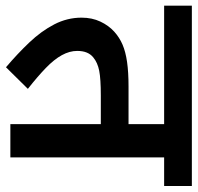

<svg xmlns="http://www.w3.org/2000/svg" viewBox="-30 -632 677 658"><g transform="rotate(90 309.0 -303.5)"><path d="M520 -527V0H406V-310H308Q251 -310 223 -304.5Q195 -299 177 -284Q166 -275 160.5 -261.5Q155 -248 155 -229Q155 -203 169.5 -176.5Q184 -150 213.5 -121.5Q243 -93 285 -60L211 15Q165 -24 126 -65Q87 -106 64 -150.5Q41 -195 41 -244Q41 -280 54.5 -308.5Q68 -337 89 -356Q109 -374 133.5 -384.5Q158 -395 193 -400Q228 -405 277 -405H406V-527H0V-622H618V-527Z"/></g></svg>

Font: Noto Sans Devanagari SemiBold
Style: Regular
Weight: 600
Version: Version 2.003